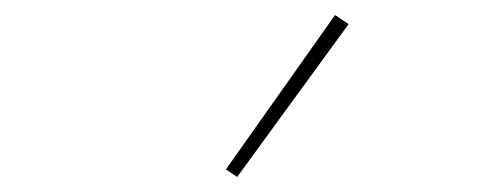

<svg xmlns="http://www.w3.org/2000/svg" viewBox="-20 -798 640 255"><path d="M295 -563 280 -573 425 -778 443 -766Z"/></svg>

Font: Iosevka Thin Extended
Style: Regular
Weight: 100
Width: 7
Monospace: yes
Designer: Belleve Invis
Foundry: Belleve Invis
Version: Version 32.5.0; ttfautohint (v1.8.4)